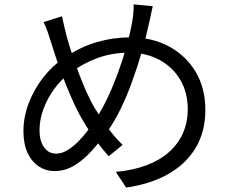

<svg xmlns="http://www.w3.org/2000/svg" viewBox="-20 -802 1040 866"><path d="M669 -774.1Q666.3 -762 663.1 -747.5Q659.9 -733 657.2 -719.1Q654.6 -705.2 651.8 -695.5Q638.5 -633.2 618.9 -565.9Q599.3 -498.5 575.3 -432.6Q551.3 -366.6 523.6 -309.8Q495.9 -253 465.6 -211.1Q427.8 -158.6 389.7 -117.5Q351.5 -76.4 311.4 -53.4Q271.2 -30.3 225.2 -30.3Q187.7 -30.3 155.7 -51Q123.7 -71.6 104.7 -111.9Q85.7 -152.2 85.7 -210.4Q85.7 -273.3 109.3 -335.9Q132.9 -398.5 174.2 -451.7Q215.6 -504.9 268.4 -540.3Q342.3 -590.8 417 -612.1Q491.7 -633.5 568.2 -633.5Q666.3 -633.5 742.8 -592.1Q819.3 -550.8 862.8 -477.3Q906.2 -403.8 906.2 -306.2Q906.2 -206.9 861.5 -133.5Q816.7 -60.1 736.4 -15.6Q656.2 28.9 548.9 44L502.2 -26.8Q580.5 -33.8 641.2 -56.8Q701.9 -79.8 743.2 -116.9Q784.5 -153.9 805.7 -202.8Q826.9 -251.6 826.9 -309.3Q826.9 -383.4 793.8 -440.8Q760.7 -498.1 700.5 -531.2Q640.4 -564.3 560 -564.3Q487.1 -564.3 421.6 -540.9Q356.1 -517.4 297.4 -473.9Q255.5 -443.6 224 -400Q192.5 -356.4 175.3 -308.5Q158.2 -260.6 158.2 -215.5Q158.2 -166.4 178.7 -137.7Q199.3 -109 232.9 -109Q257.2 -109 282.1 -123.4Q307 -137.8 331.1 -161.8Q355.2 -185.8 377.4 -215.3Q399.5 -244.8 418.3 -275Q443.2 -313.9 467.2 -365.1Q491.2 -416.2 512.5 -474.7Q533.8 -533.3 550.5 -592.5Q567.2 -651.7 576.6 -706.1Q579.8 -721.1 581.5 -743.3Q583.2 -765.4 582.8 -782.2ZM259.6 -728.6Q263.9 -707.9 269.4 -684.7Q274.9 -661.4 280.3 -640.2Q289.9 -603.8 304.8 -559Q319.7 -514.3 336.6 -468.9Q353.5 -423.6 371.3 -384.5Q389.2 -345.4 404.8 -318.6Q430.8 -275.1 464 -229Q497.2 -182.8 533 -148.6L470.4 -97.3Q440.2 -130.9 412 -169Q383.8 -207.1 355.7 -255.6Q337.4 -284.9 317.9 -326.3Q298.5 -367.7 279.1 -416Q259.6 -464.3 242 -514.6Q224.3 -565 210.2 -611.5Q203 -635.7 194.6 -659.3Q186.1 -683 176.8 -702.4Z"/></svg>

Font: Shanggu Sans SC VF
Style: Regular
Weight: 250
Designer: GuiWonder
Version: Version 1.021